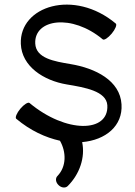

<svg xmlns="http://www.w3.org/2000/svg" viewBox="-20 -591 592 839"><path d="M51 -72C113 -20 179 10 242 24C270 73 271 137 231 178C221 188 223 206 236 218C248 230 266 232 276 222C328 170 353 97 339 30C442 21 517 -41 511 -135C505 -239 397 -293 288 -311C217 -323 137 -336 134 -401C129 -508 294 -532 429 -419C435 -414 452 -425 468 -444C484 -463 492 -483 486 -488C304 -641 64 -565 71 -399C75 -301 170 -239 272 -222C350 -209 445 -193 449 -131C456 -10 268 -8 109 -141C103 -146 85 -135 69 -116C53 -97 45 -77 51 -72Z"/></svg>

Font: Nupuram
Style: Regular
Weight: 400
Designer: Santhosh Thottingal (santhosh.thottingal@gmail.com)
Foundry: SMC
Version: Version 1.000